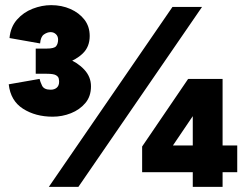

<svg xmlns="http://www.w3.org/2000/svg" viewBox="-20 -727 964 747"><path d="M185 -273Q118 -273 69.5 -304Q21 -335 14 -399L134 -420Q136 -410 143.5 -394Q151 -378 177 -378Q192 -378 201 -386Q210 -394 210 -409Q210 -414 208.5 -421.5Q207 -429 197.5 -434.5Q188 -440 162 -440H119V-516H157Q201 -516 241.5 -500Q282 -484 308 -456Q334 -428 334 -391Q334 -352 312 -326Q290 -300 256 -286.5Q222 -273 185 -273ZM119 -469V-538H162Q191 -538 198.5 -547.5Q206 -557 206 -573Q206 -586 197.5 -594Q189 -602 177 -602Q164 -602 151 -593Q138 -584 136 -558L17 -579Q21 -622 46 -650.5Q71 -679 107 -693Q143 -707 179 -707Q220 -707 254 -692Q288 -677 308.5 -650.5Q329 -624 329 -587Q329 -545 302 -519Q275 -493 235 -481Q195 -469 157 -469ZM170 0 651 -700H766L285 0ZM621 -114 533 -157 712 -420 782 -352ZM533 -57V-157L597 -161H903V-57ZM730 0V-358L713 -420H846V0Z"/></svg>

Font: Figtree Light Black
Style: Regular
Weight: 900
Version: Version 2.000